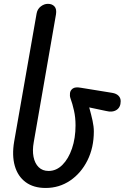

<svg xmlns="http://www.w3.org/2000/svg" viewBox="-20 -948 634 976"><path d="M212 7.5Q150.5 7.5 110.5 -22Q70.5 -51.5 55.2 -104.8Q40 -158 52 -228.5L166 -879Q170 -902 187.2 -915.2Q204.5 -928.5 223.5 -928.5Q245 -928.5 257 -915.2Q269 -902 264.5 -874.5L151.5 -225Q144 -183.5 150.5 -150.5Q157 -117.5 176.5 -98.2Q196 -79 227 -79Q266.5 -79 297.2 -109.8Q328 -140.5 346 -193.2Q364 -246 364 -311Q364 -350.5 356.2 -385.5Q348.5 -420.5 338 -449Q334 -460.5 335.8 -474.8Q337.5 -489 350 -498Q362.5 -507 390.5 -502L550.5 -476Q571.5 -472.5 582.5 -461.2Q593.5 -450 593.5 -433.5Q593.5 -403 572.5 -389.2Q551.5 -375.5 518.5 -384L433.5 -402Q444 -364.5 450.5 -334.5Q457 -304.5 457 -280Q457 -197.5 424.5 -132.5Q392 -67.5 336.5 -30Q281 7.5 212 7.5Z"/></svg>

Font: Edu AU VIC WA NT Pre Medium
Style: Regular
Weight: 500
Designer: Tina and Corey Anderson, Eben Sorkin, Mirko Velimirovic
Foundry: Google for Education
Version: Version 1.001